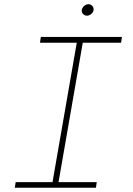

<svg xmlns="http://www.w3.org/2000/svg" viewBox="-20 -885 627 905"><path d="M172.4 -710.9H554.7L550.8 -683.6H370.1L255.9 -26.4H436L432.1 0H49.8L53.7 -26.4H227.5L341.8 -683.6H168.5ZM365.7 -838.9Q367.2 -848.6 376.7 -856.9Q386.2 -865.2 396.5 -865.2Q407.7 -865.2 415.3 -856.7Q422.9 -848.1 420.9 -836.9Q419.4 -826.7 409.7 -818.8Q399.9 -811 389.6 -811Q378.4 -811.5 371.1 -819.6Q363.8 -827.6 365.7 -838.9Z"/></svg>

Font: Roboto Mono Thin
Style: Italic
Weight: 250
Designer: Google
Version: Version 2.000985; 2015; ttfautohint (v1.3)